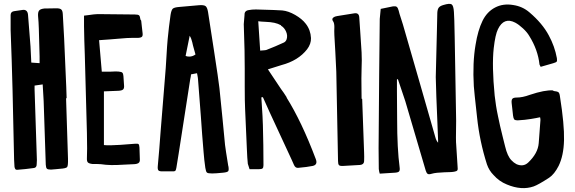

<svg xmlns="http://www.w3.org/2000/svg" viewBox="-20 -782 2977 994"><path d="M70 97Q63 98 59.5 93.5Q56 89 55 81Q53 57 53 45Q52 -15 49 -135Q46 -255 45 -315Q44 -367 40.5 -470.5Q37 -574 35 -626V-704Q35 -721 52 -724L93 -730Q122 -736 125 -706Q130 -651 138 -541Q140 -511 142 -458L185 -455V-490Q183 -586 181 -634Q181 -645 179.5 -667Q178 -689 177 -700Q176 -720 183 -728Q190 -736 210 -738Q231 -739 273 -739Q290 -739 297 -733Q304 -727 305 -710Q308 -668 312 -584Q320 -416 323 -332Q324 -322 324 -302Q324 -282 325 -272L322 -275Q326 -173 332 39Q333 76 327.5 83Q322 90 289 92Q284 92 268.5 94Q253 96 244 96Q228 96 223 91.5Q218 87 217 71Q215 16 211.5 -94Q208 -204 206 -259Q205 -283 201 -345L159 -339V-319L171 47Q171 50 170.5 57Q170 64 170 68Q170 87 154 88Q112 94 70 97Z M502 68Q494 67 480.5 67Q467 67 459 67Q441 65 435 59Q429 53 430 35Q432 3 430 -94Q428 -161 424.5 -296Q421 -431 419 -499Q418 -524 416.5 -573Q415 -622 415 -646V-701Q424 -702 439 -704Q454 -706 465 -707.5Q476 -709 486 -709Q550 -709 678 -707Q695 -707 700 -702.5Q705 -698 707 -681L711 -675Q712 -664 714.5 -643Q717 -622 718 -612Q720 -598 715.5 -592.5Q711 -587 696 -586Q686 -586 666 -586Q646 -586 636 -585Q621 -584 592 -581.5Q563 -579 549 -578L493 -574L507 -411H552L575 -412Q597 -412 597 -411Q609 -410 613.5 -405.5Q618 -401 619 -388L622 -343Q624 -326 618 -319.5Q612 -313 593 -312L518 -309V-31Q544 -28 602 -32Q679 -38 681 -38Q694 -39 697.5 -35.5Q701 -32 702 -18Q703 -8 703 12.5Q703 33 704 43Q706 62 688 66Q680 68 673 68Q657 68 620 70.5Q583 73 555.5 72.5Q528 72 502 68Z M1078 116Q1057 116 1051.5 111.5Q1046 107 1043 87Q1037 46 1034 6Q1031 -25 1026.5 -86.5Q1022 -148 1020 -178L1005 -373Q1005 -377 1004 -381.5Q1003 -386 1002 -392.5Q1001 -399 1000 -403L969 -397Q969 -393 967.5 -385Q966 -377 965 -373L905 13Q897 63 893 87Q891 100 886.5 103Q882 106 868 105H825Q806 106 800.5 100.5Q795 95 797 76Q800 47 804.5 -9.5Q809 -66 811 -95L835 -392Q838 -423 841.5 -485.5Q845 -548 848 -579Q854 -642 863 -705Q867 -730 874.5 -737Q882 -744 908 -746L1010 -755Q1035 -757 1044 -750.5Q1053 -744 1057 -720Q1068 -653 1088 -519Q1111 -370 1116 -326Q1122 -270 1132 -167.5Q1142 -65 1145 -32Q1147 -13 1162 79V76Q1166 98 1161.5 104Q1157 110 1135 112Q1097 116 1078 116ZM960 -489Q977 -489 992 -500Q985 -527 979 -547Q978 -552 975.5 -562.5Q973 -573 970 -581Q967 -589 962 -597L941 -493L942 -492Q949 -489 960 -489Z M1272 94Q1264 71 1263 66Q1260 40 1258 -12L1249 -216Q1247 -255 1247 -333Q1247 -364 1247 -427Q1247 -490 1246 -522Q1245 -544 1244 -589Q1243 -634 1242 -657Q1242 -665 1244 -681Q1246 -697 1246 -705Q1245 -727 1269 -730Q1284 -733 1305 -733Q1419 -730 1441 -728Q1473 -725 1508.5 -704.5Q1544 -684 1563 -659Q1588 -627 1590 -585Q1591 -555 1570 -527Q1524 -468 1437 -445Q1430 -443 1367 -423L1435 -321Q1438 -317 1449 -301.5Q1460 -286 1465 -277L1463 -278Q1542 -152 1615 42Q1626 71 1599 77Q1570 83 1523 87Q1509 88 1502 72L1490 45L1376 -201Q1370 -214 1358.5 -240Q1347 -266 1341 -279L1333 -278Q1341 -158 1341 -134Q1344 -30 1344 73Q1344 86 1339 90Q1334 94 1319 94ZM1327 -520Q1356 -522 1358 -523Q1407 -542 1450 -562Q1460 -567 1464 -579Q1470 -598 1461 -618.5Q1452 -639 1435 -649V-651Q1419 -660 1400 -664Q1381 -668 1355 -669Q1329 -670 1317 -672Z M1757 77Q1740 78 1735 73Q1730 68 1730 51L1721 -411Q1720 -447 1716 -513Q1712 -579 1711 -600Q1710 -621 1711 -642Q1711 -662 1705 -671Q1693 -687 1714 -696Q1724 -699 1739 -701L1814 -713Q1839 -717 1840 -691Q1841 -668 1845.5 -610Q1850 -552 1852 -510.5Q1854 -469 1852 -429Q1851 -404 1851 -376Q1851 -348 1851.5 -316.5Q1852 -285 1852 -271L1855 -270Q1859 -170 1865 8Q1866 30 1865 53Q1864 70 1844 72Q1815 73 1757 77Z M2213 118Q2200 122 2194 118Q2188 114 2184 101Q2114 -139 2078 -259Q2074 -272 2040 -372L2035 -371V-308Q2035 -284 2035.5 -236Q2036 -188 2036 -164Q2036 -13 2049 85Q2051 100 2046 105.5Q2041 111 2025 112Q2010 113 1946 117Q1943 109 1941 93Q1940 57 1940 -15L1943 -399L1946 -684Q1946 -691 1951 -736Q2004 -747 2014 -749Q2028 -751 2034 -746.5Q2040 -742 2044 -727Q2047 -713 2055.5 -688Q2064 -663 2066 -655L2156 -343Q2182 -253 2234 -71Q2238 -55 2248 -43V-56Q2247 -92 2244 -159Q2241 -226 2239 -280.5Q2237 -335 2236 -383L2242 -626L2244 -716Q2245 -734 2251.5 -742.5Q2258 -751 2275 -756Q2308 -766 2318 -759.5Q2328 -753 2330 -720Q2332 -698 2334 -588Q2335 -522 2337.5 -388.5Q2340 -255 2341 -187Q2342 -162 2341 -113Q2340 -64 2341 -40V-45Q2342 -24 2349 81Q2351 95 2347.5 100Q2344 105 2331 107Q2319 109 2310 109Q2303 109 2280.5 110Q2258 111 2242.5 112.5Q2227 114 2213 118Z M2743 183Q2680 205 2604 173Q2564 157 2535 124Q2512 101 2501 69Q2463 -50 2450 -173Q2434 -316 2433 -336Q2426 -457 2442 -550Q2454 -625 2478 -674Q2501 -721 2543 -743Q2585 -765 2637 -756Q2685 -749 2721 -718Q2788 -661 2821 -599Q2852 -542 2863 -481Q2865 -467 2862 -463Q2859 -459 2845 -455L2779 -436L2773 -448Q2765 -524 2720 -596Q2709 -615 2687.5 -635Q2666 -655 2647 -665Q2589 -695 2558 -631Q2544 -603 2536 -532Q2526 -441 2541 -287Q2544 -261 2548 -235Q2552 -209 2558.5 -179Q2565 -149 2569 -130Q2573 -111 2582.5 -74Q2592 -37 2595 -24Q2607 27 2628 48Q2639 60 2654 68Q2689 83 2714 60Q2765 12 2769 -41L2778 -161Q2778 -167 2776 -175Q2771 -174 2754 -170.5Q2737 -167 2728 -166Q2698 -161 2661 -159Q2646 -159 2642 -164Q2638 -169 2636 -184Q2635 -195 2632.5 -216Q2630 -237 2629 -247Q2627 -264 2632.5 -270.5Q2638 -277 2655 -277Q2685 -277 2723 -291Q2801 -317 2843 -314L2846 -311Q2865 -309 2871 -304.5Q2877 -300 2879 -282Q2902 -137 2900 -56Q2898 24 2872 77Q2850 120 2823 138Q2768 174 2743 183Z"/></svg>

Font: Because We Connect
Style: Regular
Weight: 400
Designer: Liz Wetzel, Aaron Williamson, Russ McMullin
Foundry: Red Hat
Version: Version 1.000